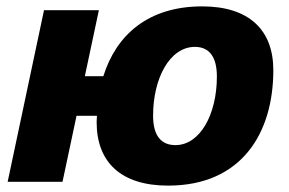

<svg xmlns="http://www.w3.org/2000/svg" viewBox="-20 -570 906 602"><path d="M4 0H176L220 -207H284C284 -201 283 -194 283 -187C283 -61 360 12 507 12C737 12 837 -152 837 -350C837 -476 761 -550 614 -550C443 -550 344 -459 304 -331H246L290 -538H118ZM530 -115C485 -115 460 -145 460 -207C460 -326 513 -423 591 -423C636 -423 660 -392 660 -330C660 -211 607 -115 530 -115Z"/></svg>

Font: Geist ExtraBold
Style: Italic
Weight: 800
Italic angle: -12°
Designer: Basement.studio, Andrés Briganti, Mateo Zaragoza
Foundry: Basement.studio, Vercel, Andrés Briganti, Guido Ferreyra, Mateo Zaragoza
Version: Version 1.500